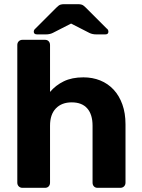

<svg xmlns="http://www.w3.org/2000/svg" viewBox="-20 -901 679 921"><path d="M158 -736Q142 -736 142 -749Q142 -758 151 -765L251 -865Q262 -876 269.5 -878.5Q277 -881 288 -881H354Q365 -881 372.5 -878.5Q380 -876 391 -865L491 -765Q500 -759 500 -749Q500 -736 485 -736H442Q423 -736 409 -743L321 -788L233 -743Q219 -736 200 -736ZM88 0Q77 0 70 -7Q63 -14 63 -25V-685Q63 -696 70 -703Q77 -710 88 -710H196Q207 -710 213.5 -703Q220 -696 220 -685V-460Q247 -492 286 -511Q325 -530 380 -530Q424 -530 461 -515Q498 -500 525 -471Q552 -442 567 -400Q582 -358 582 -305V-25Q582 -14 575 -7Q568 0 557 0H448Q437 0 430.5 -7Q424 -14 424 -25V-298Q424 -352 398.5 -381Q373 -410 324 -410Q276 -410 248 -381Q220 -352 220 -298V-25Q220 -14 213.5 -7Q207 0 196 0Z"/></svg>

Font: Fz Rubik SemBd
Style: Regular
Weight: 600
Designer: Hubert and Fischer
Foundry: Hubert and Fischer
Version: Vit hóa bi FontZin.com